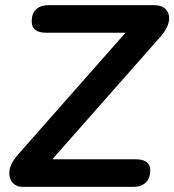

<svg xmlns="http://www.w3.org/2000/svg" viewBox="-20 -725 676 745"><path d="M69 0Q42 0 27.5 -18Q13 -36 17 -64Q21 -92 48 -123L467 -598H159Q103 -598 103 -642Q103 -673 120.5 -689Q138 -705 167 -705H576Q610 -705 625 -687Q640 -669 635 -641.5Q630 -614 604 -584L183 -107H506Q563 -107 563 -64Q563 -33 545.5 -16.5Q528 0 499 0Z"/></svg>

Font: Nunito
Style: Bold Italic
Weight: 700
Italic angle: -9°
Designer: Vernon Adams
Foundry: Vernon Adams
Version: Version 3.601; ttfautohint (v1.8.2.53-6de2)